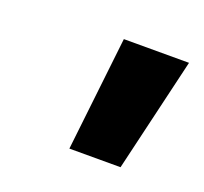

<svg xmlns="http://www.w3.org/2000/svg" viewBox="-54 -859 356 335"><g transform="rotate(20 123.5 -692.0)"><path d="M102 -586 126 -798H247L197 -586Z"/></g></svg>

Font: Poppins SemiBold
Style: Italic
Weight: 600
Italic angle: -10°
Designer: Ninad Kale (Devanagari), Jonny Pinhorn (Latin)
Foundry: Indian Type Foundry
Version: Version 3.200;PS 1.000;hotconv 16.6.54;makeotf.lib2.5.65590